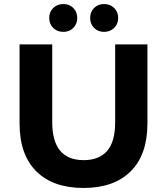

<svg xmlns="http://www.w3.org/2000/svg" viewBox="-20 -920 828 952"><path d="M77 -308V-700H239V-314Q239 -126 395 -126Q471 -126 511 -171.5Q551 -217 551 -314V-700H711V-308Q711 -153 628 -70.5Q545 12 394 12Q243 12 160 -70.5Q77 -153 77 -308ZM224 -831Q224 -861 244 -880.5Q264 -900 294 -900Q324 -900 343.5 -880.5Q363 -861 363 -831Q363 -801 343.5 -781.5Q324 -762 294 -762Q264 -762 244 -781.5Q224 -801 224 -831ZM427 -831Q427 -861 446.5 -880.5Q466 -900 496 -900Q526 -900 546 -880.5Q566 -861 566 -831Q566 -801 546 -781.5Q526 -762 496 -762Q466 -762 446.5 -781.5Q427 -801 427 -831Z"/></svg>

Font: CMG Sans
Style: Bold
Weight: 700
Designer: Julieta Ulanovsky
Foundry: Julieta Ulanovsky
Version: Version 7.200